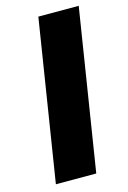

<svg xmlns="http://www.w3.org/2000/svg" viewBox="-110 -759 541 813"><g transform="rotate(-15 160.0 -352.5)"><path d="M31 0 143 -705H320L208 0Z"/></g></svg>

Font: Nunito Sans 7pt Condensed Black
Style: Italic
Weight: 900
Width: 3
Italic angle: -9°
Designer: Vernon Adams
Foundry: Vernon Adams
Version: Version 3.101;gftools[0.9.27]